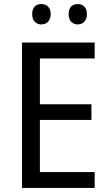

<svg xmlns="http://www.w3.org/2000/svg" viewBox="-20 -923 540 943"><path d="M138 -854C138 -820 158 -803 183 -803C208 -803 229 -820 229 -854C229 -888 208 -903 183 -903C158 -903 138 -889 138 -854ZM317 -854C317 -820 337 -803 362 -803C386 -803 407 -820 407 -854C407 -888 386 -903 362 -903C337 -903 317 -889 317 -854ZM445 0V-78H176V-334H429V-411H176V-636H445V-714H88V0Z"/></svg>

Font: Noto Sans Thai Looped SemiCondensed
Style: Regular
Weight: 400
Width: 4
Designer: Sasikarn Vongin, Ben Mitchell
Foundry: The Fontpad Ltd
Version: Version 1.001